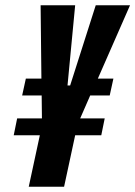

<svg xmlns="http://www.w3.org/2000/svg" viewBox="-20 -708 513 728"><path d="M89 0 131 -195H32L45 -259H139L138 -346H64L78 -410H137L134 -688H265L236 -384H246L343 -688H473L351 -410H410L396 -346H322L284 -259H377L364 -195H265L223 0Z"/></svg>

Font: Saira Ultra Condensed Black
Style: Italic
Weight: 900
Width: 1
Italic angle: -12°
Designer: Hector Gatti with collaboration of the Omnibus-Type team
Foundry: Omnibus-Type
Version: Version 1.001; ttfautohint (v1.8)